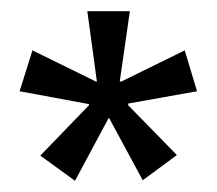

<svg xmlns="http://www.w3.org/2000/svg" viewBox="-20 -695 387 343"><path d="M114 -372 52 -417 139 -507V-509L15 -532L38 -605L152 -549L153 -550L136 -675H212L194 -550L196 -549L310 -605L332 -532L209 -510V-507L296 -418L235 -373L175 -484H174Z"/></svg>

Font: Bricolage Grotesque 96pt Light
Style: Regular
Weight: 300
Designer: Mathieu Triay
Foundry: Atelier Triay
Version: Version 1.001; ttfautohint (v1.8.4.7-5d5b);gftools[0.9.33.de